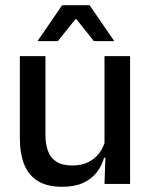

<svg xmlns="http://www.w3.org/2000/svg" viewBox="-20 -704 580 735"><path d="M154 -489V-187Q154 -152 163.8 -125.8Q173.5 -99.5 196 -85Q218.5 -70.5 256.5 -70.5Q292.5 -70.5 318.2 -83.5Q344 -96.5 360.5 -118.8Q377 -141 383.5 -168.5L399.5 -100.5H378.5Q370 -70 350.5 -44.5Q331 -19 298.5 -4Q266 11 218 11Q161 11 125.2 -10.8Q89.5 -32.5 72.8 -74.2Q56 -116 56 -176V-489ZM478 -489V0H380L384 -114.5L380 -120.5V-489ZM218 -684H323L416.5 -548V-546.5H339.5L272.5 -630.5H268.5L201.5 -546.5H124.5V-548Z"/></svg>

Font: Anek Gurmukhi Medium
Style: Regular
Weight: 500
Designer: Sarang Kulkarni (Gurmukhi), Yesha Goshar (Latin)
Foundry: Ek Type
Version: Version 1.003